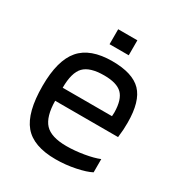

<svg xmlns="http://www.w3.org/2000/svg" viewBox="-156 -750 811 867"><g transform="rotate(30 249.0 -317.0)"><path d="M437 -96V-27Q411 -13 360.5 -2.5Q310 8 258 8Q142 8 92 -52Q42 -112 42 -250Q42 -383 94 -443.5Q146 -504 260 -504Q366 -504 412 -456.5Q458 -409 458 -298Q458 -278 457 -261Q456 -244 453 -220H125Q126 -138 158.5 -103Q191 -68 271 -68Q314 -68 361 -76Q408 -84 437 -96ZM383 -309Q382 -375 354 -402.5Q326 -430 260 -430Q186 -430 155.5 -398.5Q125 -367 125 -288H382Q382 -290 382.5 -297.5Q383 -305 383 -309ZM310 -564H210V-642H310Z"/></g></svg>

Font: Blinker
Style: Regular
Weight: 400
Designer: Juergen Huber
Foundry: supertype
Version: Version 1.017;hotconv 1.0.117;makeotfexe 2.5.65602